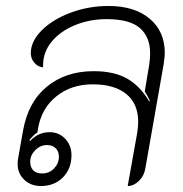

<svg xmlns="http://www.w3.org/2000/svg" viewBox="-20 -613 611 642"><path d="M39 -65Q39 -75 40 -80L57 -176Q74 -272 137 -323.5Q200 -375 293 -375Q361 -375 404.5 -350.5Q448 -326 479 -274L481 -276Q473 -294 464 -307L479 -397Q482 -417 482 -435Q482 -489 448 -519Q414 -549 336 -549Q280 -549 231 -529Q182 -509 153 -474Q124 -439 124 -394V-388Q107 -389 95 -403Q83 -417 83 -435Q83 -475 119.5 -511.5Q156 -548 216 -570.5Q276 -593 343 -593Q430 -593 480.5 -550.5Q531 -508 531 -436Q531 -423 527 -397L466 -50Q462 -25 444.5 -8Q427 9 407 9L439 -170Q442 -190 442 -206Q442 -266 402.5 -298.5Q363 -331 290 -331Q218 -331 168 -290.5Q118 -250 107 -182L105 -170Q94 -164 78 -144L81 -142Q108 -171 146 -171Q177 -171 198 -149Q219 -127 219 -94Q219 -49 190.5 -20Q162 9 117 9Q83 9 61 -12Q39 -33 39 -65ZM177 -89Q177 -106 166.5 -117Q156 -128 137 -128Q115 -128 98 -111Q81 -94 81 -72Q81 -54 91 -43.5Q101 -33 121 -33Q145 -33 161 -50Q177 -67 177 -89Z"/></svg>

Font: K2D Thin
Style: Italic
Weight: 100
Italic angle: -10°
Designer: Katatrad Aksorn Co.,Ltd.
Foundry: Cadson Demak Co.,Ltd.
Version: Version 1.000; ttfautohint (v1.6)